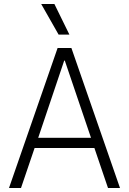

<svg xmlns="http://www.w3.org/2000/svg" viewBox="-20 -940 645 960"><path d="M268 -700H337L580 0H520L452 -200H153L85 0H25ZM435 -251 304 -637H301L171 -251ZM186 -920H252L327 -767H273Z"/></svg>

Font: Chakra Petch Light
Style: Regular
Weight: 300
Designer: Katatrad Aksorn Co.,Ltd.
Foundry: Cadson Demak Co.,Ltd.
Version: Version 1.000; ttfautohint (v1.6)